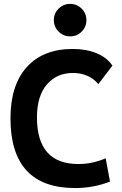

<svg xmlns="http://www.w3.org/2000/svg" viewBox="-20 -954 626 984"><path d="M365.2 9.8Q33.7 9.8 33.7 -347.7Q33.7 -517.1 117.2 -610.1Q200.7 -703.1 353.5 -703.1Q422.4 -703.1 475.6 -680.9Q528.8 -658.7 556.2 -617.7L483.9 -522.9Q461.9 -550.3 428 -565.2Q394 -580.1 354.5 -580.1Q270.5 -580.1 220 -520.8Q169.4 -461.4 169.4 -352.5Q169.4 -113.3 381.8 -113.3Q452.6 -113.3 521.5 -142.6L543.9 -23.4Q459 9.8 365.2 9.8ZM339.4 -767.6Q305.1 -767.6 280.5 -792Q255.9 -816.4 255.9 -850.7Q255.9 -885.5 280.4 -909.8Q305 -934.1 339.2 -934.1Q374 -934.1 398.4 -909.8Q422.9 -885.5 422.9 -850.7Q422.9 -816.4 398.6 -792Q374.2 -767.6 339.4 -767.6Z"/></svg>

Font: Cascadia Code
Style: Regular
Weight: 400
Monospace: yes
Designer: Aaron Bell
Foundry: Saja Typeworks
Version: Version 2106.017